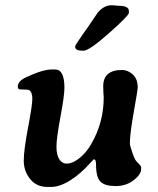

<svg xmlns="http://www.w3.org/2000/svg" viewBox="-20 -723 612 742"><path d="M478 -680.7V-672.9Q478 -663.1 401.4 -595Q324.7 -526.9 302.7 -526.9Q270.5 -526.9 270.5 -541V-543Q270.5 -547.9 285.2 -568.8L312.5 -608.4L316.4 -613.3L358.4 -675.3Q382.8 -702.6 409.7 -702.6H415L438.5 -700.7Q478 -700.7 478 -680.7ZM451.7 -452.6Q474.1 -452.6 493.2 -435.1Q512.2 -417.5 512.2 -385.3Q512.2 -375.5 497.1 -290.8Q481.9 -206.1 481.9 -168Q481.9 -161.6 491.2 -134Q500.5 -106.4 507.3 -99.6Q525.4 -82 525.4 -77.1V-69.8Q525.4 -48.8 496.3 -26.4Q467.3 -3.9 426.5 -3.9Q385.7 -3.9 368.4 -20.8Q351.1 -37.6 351.1 -88.4Q351.1 -107.4 342.3 -107.4Q341.8 -107.4 331.1 -95.7Q292.5 -51.8 251.7 -26.1Q210.9 -0.5 176.8 -0.5H163.6Q121.1 -0.5 96.4 -31.2Q71.8 -62 71.8 -102.1Q71.8 -142.1 88.4 -229.7Q105 -317.4 105 -341.3Q105 -365.2 94.2 -374Q90.3 -377.4 58.6 -377.4Q48.8 -377.4 48.8 -387.7Q48.8 -409.7 80.6 -424.3Q145 -454.6 181.2 -454.6H192.9Q229 -454.6 229 -383.8Q229 -353.5 213.6 -271Q198.2 -188.5 198.2 -156.5Q198.2 -124.5 209 -107.7Q219.7 -90.8 237.3 -90.8Q254.9 -90.8 272.9 -102.1Q307.6 -123.5 331.5 -164.6Q380.9 -248.5 380.9 -347.7L379.9 -359.4L379.4 -370.1L378.9 -389.6Q378.9 -452.6 451.7 -452.6Z"/></svg>

Font: Averia Serif Libre
Style: Bold Italic
Weight: 700
Italic angle: -6.90001°
Version: Version 1.002